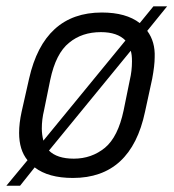

<svg xmlns="http://www.w3.org/2000/svg" viewBox="-20 -553 545 603"><path d="M442.4 -456.1Q467.8 -421.9 465.8 -373Q465.8 -347.7 458 -305.7L435.5 -202.1Q391.6 5.9 209 5.9Q131.8 5.9 88.9 -27.3L43 30.3H0L66.4 -49.8Q40 -82 40 -135.7Q40 -166 47.9 -202.1L71.3 -305.7Q118.2 -513.7 299.8 -513.7Q376 -513.7 418.9 -480.5L461.9 -533.2H504.9ZM116.2 -111.3 374 -425.8Q348.6 -452.1 296.9 -452.1Q237.3 -452.1 197.3 -418.9Q155.3 -385.7 137.7 -301.8L118.2 -206.1Q111.3 -177.7 111.3 -149.4Q111.3 -130.9 116.2 -111.3ZM390.6 -393.6 133.8 -80.1Q159.2 -54.7 211.9 -54.7Q267.6 -54.7 309.6 -88.9Q350.6 -123 368.2 -206.1L387.7 -301.8Q394.5 -330.1 394.5 -360.4Q394.5 -381.8 390.6 -393.6Z"/></svg>

Font: Dinish
Style: Italic
Weight: 400
Italic angle: -12°
Designer: Bert Driehuis
Foundry: Playbeing
Version: Version 3.002; git-62d0f29-release